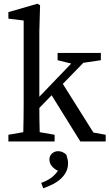

<svg xmlns="http://www.w3.org/2000/svg" viewBox="-20 -759 587 1030"><path d="M25 -694 181 -739 195 -731 191 -589V-240L362 -418L289 -436V-475H521V-436L427 -422L317 -309L481 -48L547 -36V0H411L257 -248L191 -180Q191 -148 191.5 -115Q192 -82 193 -50L273 -36V0H25V-36L105 -50Q106 -90 106.5 -130.5Q107 -171 107 -210V-649L25 -659ZM345 117Q345 143 334 164Q323 185 304.5 201.5Q286 218 262 230Q238 242 212 251L201 222Q232 211 253 196Q274 181 291 157Q271 148 258 132Q245 116 245 97Q245 77 259 64.5Q273 52 292 52Q316 52 336 71Q341 87 343 97Q345 107 345 117Z"/></svg>

Font: Source Serif Pro
Style: Regular
Weight: 400
Designer: Frank Grießhammer
Foundry: Adobe Systems Incorporated
Version: Version 2.000;PS 1.000;hotconv 16.6.51;makeotf.lib2.5.65220